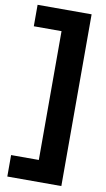

<svg xmlns="http://www.w3.org/2000/svg" viewBox="-104 -842 585 1057"><g transform="rotate(10 189.0 -313.0)"><path d="M319 -793V167H17V47H172V-673H17V-793Z"/></g></svg>

Font: Mona Sans Expanded
Style: Bold
Weight: 700
Width: 7
Designer: Deni Anggara
Foundry: GitHub
Version: Version 2.000